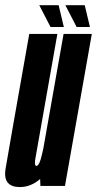

<svg xmlns="http://www.w3.org/2000/svg" viewBox="-48 -734 382 758"><path d="M111.5 0 110.5 -27.5Q74 4.5 30.5 4.5Q-1.5 4.5 -16 -11.5Q-33 -30 -25.5 -71Q-12.5 -147 4.5 -243.5L67.5 -600H178.5L115.5 -243Q97.5 -141 92 -110Q87 -83 94 -79.5Q95 -79 96 -79Q104.5 -79 112.5 -104.5Q117.5 -122 123 -147.5L203 -600H314.5L208.5 0ZM254.5 -627.5 210 -713.5H286.5L307 -627.5ZM151.5 -627.5 107 -713.5H183.5L204 -627.5Z"/></svg>

Font: Anybody UltraCondensed SemiBold
Style: Italic
Weight: 600
Width: 1
Italic angle: -10°
Designer: Tyler Finck
Foundry: Etcetera Type Company
Version: Version 1.010; ttfautohint (v1.8.3) -l 8 -r 50 -G 200 -x 14 